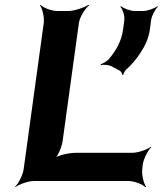

<svg xmlns="http://www.w3.org/2000/svg" viewBox="-20 -757 680 803"><path d="M242 -168 310 -661C313 -685 336 -722 353 -735L350 -737C332 -725 290 -711 266 -711H219C195 -711 160 -725 149 -737L147 -735C157 -722 166 -685 163 -661L79 -50C76 -26 57 11 43 24L44 26C59 14 98 0 122 0H518C542 0 577 14 588 26L591 24C581 11 572 -26 575 -50L577 -68C580 -92 599 -129 613 -142L612 -144C597 -132 558 -118 534 -118H298C268 -118 220 -107 206 -94L208 -92C223 -104 239 -144 242 -168ZM444 -481 480 -462C486 -459 492 -448 492 -443L496 -444C496 -449 502 -461 508 -466C530 -486 551 -510 568 -537C586 -564 602 -597 607 -635L612 -673C614 -691 630 -719 640 -729L638 -731C627 -722 597 -711 579 -711H543C525 -711 497 -722 486 -731L483 -729C493 -719 502 -691 500 -673L495 -635C488 -584 465 -546 438 -513C431 -503 410 -491 401 -488L402 -485C411 -487 433 -486 444 -481Z"/></svg>

Font: Asimov
Style: EdgeWideIt
Weight: 500
Designer: Google
Version: Version 2.000980: 2014